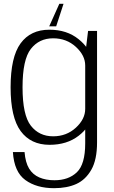

<svg xmlns="http://www.w3.org/2000/svg" viewBox="-20 -754 596 1005"><path d="M263 231Q331 231 379.5 209Q428 187 458 134.5Q488 82 488 -8.5V-592H441L426 -468.5V-3.5Q426 106 382.2 147.8Q338.5 189.5 265 189.5Q220 189.5 185.8 174.8Q151.5 160 132.2 128.2Q113 96.5 108.5 42H47.5Q54 146 112.8 188.5Q171.5 231 263 231ZM239.5 4Q330.5 4 391.8 -43.5Q453 -91 453 -141.5L426 -184Q426 -130.5 377 -85.5Q328 -40.5 258 -40.5Q185 -40.5 141.5 -96Q98 -151.5 98 -297Q98 -442.5 141.5 -498Q185 -553.5 258 -553.5Q328 -553.5 377 -508.8Q426 -464 426 -411L452 -451.5Q452 -500 391 -549.2Q330 -598.5 238.5 -598.5Q140 -598.5 87.8 -527Q35.5 -455.5 35.5 -297Q35.5 -139.5 88.2 -67.8Q141 4 239.5 4ZM237.5 -616H274L312.5 -734H290.5Z"/></svg>

Font: Anybody Thin Light
Style: Regular
Weight: 300
Version: Version 1.113;gftools[0.9.25]